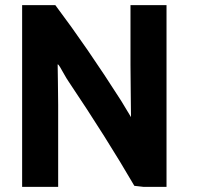

<svg xmlns="http://www.w3.org/2000/svg" viewBox="-20 -718 775 746"><path d="M627 8H537L502 4Q395 -180 246 -402Q239 -412 229 -430Q219 -448 213 -458Q207 -468 204 -468Q204 -458 205 -400Q206 -342 206 -311V8H66V-698H195Q319 -533 451 -326Q486 -267 489 -263Q489 -283 488 -356Q487 -429 487 -467V-698H627Z"/></svg>

Font: Repo
Style: Bold
Weight: 700
Designer: Stefan Peev
Foundry: Context Ltd
Version: Version 001.000